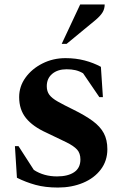

<svg xmlns="http://www.w3.org/2000/svg" viewBox="-20 -832 550 862"><path d="M240 10Q183 10 139.5 -2Q96 -14 56 -34L47 -176H63L132 -69Q177 -40 236 -40Q285 -40 313 -59Q341 -78 341 -116Q341 -144 326 -160.5Q311 -177 277.5 -193.5Q244 -210 189 -236Q127 -264 96.5 -302Q66 -340 66 -396Q66 -444 94.5 -483.5Q123 -523 170.5 -547Q218 -571 274 -571Q320 -571 360 -560.5Q400 -550 433 -532L442 -396H426L353 -503Q336 -513 318.5 -517Q301 -521 279 -521Q239 -521 214.5 -500.5Q190 -480 190 -445Q190 -422 201.5 -406.5Q213 -391 239.5 -376Q266 -361 309 -340Q362 -314 396 -289Q430 -264 446 -234Q462 -204 462 -162Q462 -110 432.5 -71Q403 -32 352.5 -11Q302 10 240 10ZM257 -635 340 -812H450Q450 -793 441 -777.5Q432 -762 410 -743L279 -635Z"/></svg>

Font: Spectral SC
Style: Bold
Weight: 700
Designer: Jean-Baptiste Levee
Foundry: Production Type
Version: Version 2.001